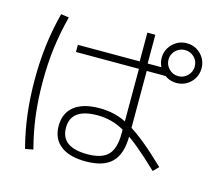

<svg xmlns="http://www.w3.org/2000/svg" viewBox="-116 -931 1232 1116"><g transform="rotate(15 500.0 -372.5)"><path d="M484 25Q385 25 332 -16.5Q279 -58 279 -135Q279 -212 332 -253.5Q385 -295 484 -295Q534 -295 578.5 -283.5Q623 -272 671 -244.5Q719 -217 776 -170.5Q833 -124 906 -54L875 -22Q805 -89 751 -133.5Q697 -178 653 -204Q609 -230 567.5 -241Q526 -252 482 -252Q323 -252 323 -135Q323 -18 482 -18Q569 -18 606.5 -57Q644 -96 644 -187V-597H637V-791H685V-597H691V-185Q691 -76 641 -25.5Q591 25 484 25ZM265 -575V-618H681H811V-575ZM875 -552Q842 -552 815 -568Q788 -584 771.5 -611.5Q755 -639 755 -672Q755 -705 771.5 -732Q788 -759 815 -775Q842 -791 875 -791Q909 -791 936 -775Q963 -759 979 -732Q995 -705 995 -672Q995 -639 979 -611.5Q963 -584 936 -568Q909 -552 875 -552ZM875 -593Q908 -593 931 -616.5Q954 -640 954 -671Q954 -705 931 -727.5Q908 -750 875 -750Q843 -750 819.5 -727Q796 -704 796 -672Q796 -640 819 -616.5Q842 -593 875 -593ZM125 46Q99 -54 87 -151.5Q75 -249 75 -360Q75 -469 87 -566Q99 -663 125 -765L173 -758Q147 -657 135 -562Q123 -467 123 -360Q123 -251 135 -156Q147 -61 173 37Z"/></g></svg>

Font: M PLUS 1 Code Light
Style: Regular
Weight: 300
Designer: Coji Morishita
Foundry: UNDERFOREST DESIGN
Version: Version 1.002